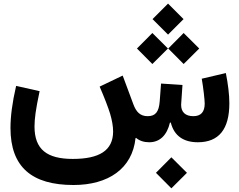

<svg xmlns="http://www.w3.org/2000/svg" viewBox="-20 -775 1302 1046"><path d="M895.5 -586.4 980 -670.9 895.5 -755.4 811 -670.9ZM980.5 -426.3 1065.4 -510.7 980.5 -595.2 896.5 -510.7ZM810.1 -426.3 895 -510.7 810.1 -595.2 726.1 -510.7ZM793 0C851.1 0 889.6 -38.6 905.8 -106.9H910.6C928.7 -34.2 981 0 1057.6 0C1172.4 0 1229.5 -70.8 1229.5 -212.9C1229.5 -259.3 1222.2 -317.9 1210.4 -377L1079.1 -346.2C1087.9 -296.4 1095.2 -230 1095.2 -210.9C1095.2 -165 1074.7 -142.1 1033.2 -142.1C988.8 -142.1 966.8 -165.5 966.8 -203.1C966.8 -206.5 966.8 -209.5 967.3 -212.9L974.1 -312L857.4 -319.8L850.1 -223.1C845.7 -165 826.7 -142.1 784.2 -142.1C743.2 -142.1 721.7 -166 706.5 -207L648.4 -363.3L522.9 -303.2C549.8 -240.7 568.8 -191.4 580.1 -154.8C590.8 -118.2 596.2 -86.4 596.2 -58.6C596.2 45.4 520.5 90.8 376.5 90.8C236.3 90.8 168 39.6 168 -85.9C168 -106.9 169.9 -131.3 173.8 -159.7C177.7 -188 185.1 -227.5 195.8 -278.3L67.9 -307.1C46.4 -214.8 37.1 -139.6 37.1 -77.6C37.1 134.8 153.3 232.9 380.4 232.9C569.8 232.9 700.7 144 718.3 -22L721.2 -23.9C740.2 -7.8 764.2 0 793 0ZM913.6 251 998.5 166.5 913.6 82 829.6 166.5Z"/></svg>

Font: Estedad Bold
Style: Regular
Weight: 700
Designer: Amin Abedi
Version: Version 7.3